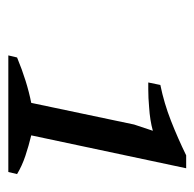

<svg xmlns="http://www.w3.org/2000/svg" viewBox="-23 -830 467 461"><g transform="rotate(90 210.5 -599.5)"><path d="M393 -386H113L118 -407Q176 -431 227 -441L279 -688L294 -733Q269 -726 237 -724Q215 -722 194 -722Q186 -722 178 -722L184 -751Q228 -760 270 -776.5Q312 -793 353 -813H384L305 -441Q330 -435 354 -427Q378 -419 398 -407Z"/></g></svg>

Font: PTSerif
Style: Italic
Weight: 400
Italic angle: -12°
Designer: A.Korolkova, O.Umpeleva, V.Yefimov
Foundry: ParaType Ltd
Version: Version 1.000W OFL; ttfautohint (v1.2) -l 8 -r 50 -G 200 -x 